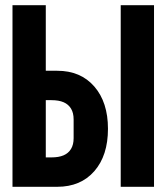

<svg xmlns="http://www.w3.org/2000/svg" viewBox="-20 -718 640 738"><path d="M28 0V-698H156V-446H200Q290 -446 342.5 -385.5Q395 -325 395 -223Q395 -120 342.5 -60Q290 0 200 0ZM156 -113H178Q206 -113 224.5 -121Q243 -129 253 -145.5Q263 -162 263 -187V-259Q263 -284 253 -300.5Q243 -317 224.5 -325Q206 -333 178 -333H156ZM444 0V-698H572V0Z"/></svg>

Font: Lilex
Style: Regular
Weight: 400
Monospace: yes
Designer: Mike Abbink, Paul van der Laan, Pieter van Rosmalen, Mikhael Khrustik
Foundry: Mikhael Khrustik
Version: Version 2.510